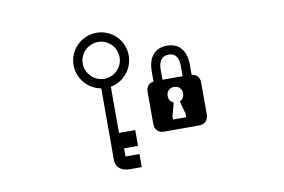

<svg xmlns="http://www.w3.org/2000/svg" viewBox="-72 -753 1343 908"><g transform="rotate(-10 600.0 -299.5)"><path d="M719 -278C719 -300 734 -315 756 -315C779 -315 793 -300 793 -278C793 -261 785 -248 771 -243L788 -181V-164H725V-181L742 -243C728 -248 719 -260 719 -278ZM350 -499C350 -547 390 -587 439 -587C487 -587 527 -547 527 -499C527 -450 487 -410 439 -410C390 -410 350 -450 350 -499ZM708 -404C708 -443 721 -470 757 -470C794 -470 805 -443 805 -404V-358H708ZM462 -146V-368C524 -379 571 -434 571 -499C571 -572 512 -631 439 -631C366 -631 306 -572 306 -499C306 -433 354 -379 416 -368V-26C416 10 440 32 483 32H540V-31H473V-70H540V-146ZM886 -313C886 -338 872 -354 848 -357V-405C848 -475 814 -513 756 -513C699 -513 665 -474 665 -405V-357C642 -354 629 -338 629 -313V-160C629 -132 646 -115 674 -115H840C869 -115 886 -132 886 -160Z"/></g></svg>

Font: CryptoKit 1.4
Style: Regular
Weight: 400
Monospace: yes
Designer: Oceane Juvin
Foundry: http://www.head-geneve.ch
Version: Version 1.000